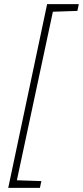

<svg xmlns="http://www.w3.org/2000/svg" viewBox="-20 -763 403 933"><path d="M20 150 209 -743H363L356 -710L237 -706L62 113L181 117L174 150Z"/></svg>

Font: Saira Thin Thin
Style: Italic
Weight: 250
Italic angle: -12°
Version: Version 1.101